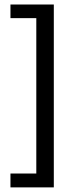

<svg xmlns="http://www.w3.org/2000/svg" viewBox="-20 -770 353 852"><path d="M26.4 61.5V0H141.1V-689.5H26.4V-750H218.8V61.5Z"/></svg>

Font: HK Grotesk Medium
Style: Regular
Weight: 500
Designer: Alfredo Marco Pradil and Stefan Peev
Foundry: Hanken Design Co.
Version: Version 1.045;PS 001.045;hotconv 1.0.88;makeotf.lib2.5.64775